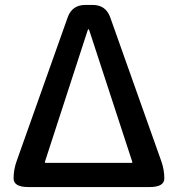

<svg xmlns="http://www.w3.org/2000/svg" viewBox="-20 -757 720 777"><path d="M95 0Q35 0 35 -35Q35 -70 47 -104L254 -687Q272 -737 325 -737H355Q408 -737 426 -687L633 -104Q645 -70 645 -35Q645 0 585 0ZM162 -103Q160 -98 165 -98H512Q517 -98 515 -103L343 -629Q340 -639 338 -639Q336 -639 333 -629Z"/></svg>

Font: Resource Han Rounded JP Medium
Style: Regular
Weight: 500
Designer: Cyano Hao (round all glyphs); Ryoko NISHIZUKA 西塚涼子 (kana, bopomofo & ideographs); Paul D. Hunt (Latin, Greek & Cyrillic)
Foundry: Cyano Hao
Version: 0.990